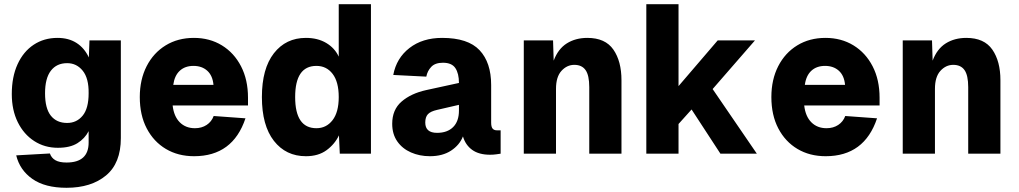

<svg xmlns="http://www.w3.org/2000/svg" viewBox="-20 -730 4840 912"><path d="M296 162Q194 162 134 120Q74 78 57 8L217 -1Q224 20 243 31Q262 42 296 42Q401 42 401 -53V-107Q383 -72 348 -50Q313 -28 255 -28Q192 -28 142.5 -60Q93 -92 64.5 -149.5Q36 -207 36 -283Q36 -365 63.5 -425Q91 -485 140 -517.5Q189 -550 253 -550Q306 -550 343.5 -526Q381 -502 402 -457L405 -538H554V-74Q554 45 483.5 103.5Q413 162 296 162ZM299 -146Q344 -146 372.5 -180.5Q401 -215 401 -287Q402 -358 373 -394Q344 -430 299 -430Q249 -430 221.5 -394Q194 -358 194 -287Q194 -215 221.5 -180.5Q249 -146 299 -146Z M902 12Q826 12 768 -22.5Q710 -57 677 -120Q644 -183 644 -269Q644 -352 676.5 -415.5Q709 -479 767 -514.5Q825 -550 901 -550Q976 -550 1034 -514.5Q1092 -479 1125 -415Q1158 -351 1158 -266V-229H800Q806 -177 834 -149Q862 -121 906 -121Q938 -121 961.5 -136.5Q985 -152 995 -179L1146 -168Q1086 12 902 12ZM803 -327H994Q990 -371 964.5 -394Q939 -417 899 -417Q859 -417 834 -394Q809 -371 803 -327Z M1433 12Q1338 12 1281 -61Q1224 -134 1224 -269Q1224 -404 1281 -477Q1338 -550 1433 -550Q1489 -550 1529.5 -526Q1570 -502 1589 -461V-710H1742V0H1594L1590 -87Q1570 -45 1531 -16.5Q1492 12 1433 12ZM1483 -121Q1530 -121 1559.5 -159Q1589 -197 1589 -269Q1589 -341 1560 -379Q1531 -417 1483 -417Q1382 -417 1382 -269Q1382 -121 1483 -121Z M2022 12Q1973 12 1932 -6Q1891 -24 1867 -58.5Q1843 -93 1843 -142Q1843 -209 1887.5 -247.5Q1932 -286 2004 -302L2160 -336Q2160 -381 2143 -406.5Q2126 -432 2084 -432Q2047 -432 2028.5 -412.5Q2010 -393 2005 -366L1848 -374Q1863 -454 1925 -502Q1987 -550 2080 -550Q2203 -550 2258 -491.5Q2313 -433 2313 -326V-148Q2313 -127 2320 -119Q2327 -111 2340 -111H2358V0Q2352 1 2337.5 3Q2323 5 2308 5Q2255 5 2223 -18Q2191 -41 2179 -82Q2163 -41 2122.5 -14.5Q2082 12 2022 12ZM2056 -99Q2105 -99 2132.5 -126.5Q2160 -154 2160 -205V-232L2056 -208Q2025 -201 2012.5 -187.5Q2000 -174 2000 -148Q2000 -99 2056 -99Z M2468 0V-538H2607L2610 -442Q2631 -498 2672.5 -524Q2714 -550 2770 -550Q2855 -550 2893.5 -494.5Q2932 -439 2932 -349V0H2779V-316Q2779 -372 2761.5 -397Q2744 -422 2708 -422Q2673 -422 2647 -393.5Q2621 -365 2621 -308V0Z M3050 0V-710H3203V-321L3389 -538H3566L3365 -307L3575 0H3402L3265 -210L3203 -141V0Z M3902 12Q3826 12 3768 -22.5Q3710 -57 3677 -120Q3644 -183 3644 -269Q3644 -352 3676.5 -415.5Q3709 -479 3767 -514.5Q3825 -550 3901 -550Q3976 -550 4034 -514.5Q4092 -479 4125 -415Q4158 -351 4158 -266V-229H3800Q3806 -177 3834 -149Q3862 -121 3906 -121Q3938 -121 3961.5 -136.5Q3985 -152 3995 -179L4146 -168Q4086 12 3902 12ZM3803 -327H3994Q3990 -371 3964.5 -394Q3939 -417 3899 -417Q3859 -417 3834 -394Q3809 -371 3803 -327Z M4268 0V-538H4407L4410 -442Q4431 -498 4472.5 -524Q4514 -550 4570 -550Q4655 -550 4693.5 -494.5Q4732 -439 4732 -349V0H4579V-316Q4579 -372 4561.5 -397Q4544 -422 4508 -422Q4473 -422 4447 -393.5Q4421 -365 4421 -308V0Z"/></svg>

Font: Geist Mono ExtraBold
Style: Regular
Weight: 800
Monospace: yes
Designer: Basement.studio, Andrés Briganti, Mateo Zaragoza
Foundry: Basement.studio, Vercel, Andrés Briganti, Guido Ferreyra, Mateo Zaragoza
Version: Version 1.500; ttfautohint (v1.8.4.7-5d5b)